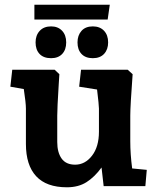

<svg xmlns="http://www.w3.org/2000/svg" viewBox="-20 -790 668 815"><path d="M90 -179V-329Q90 -353 81 -412L24 -422L32 -494H212L232 -475L229 -427Q223 -331 223 -299V-187Q223 -143 241.5 -117Q260 -91 299 -91Q341 -91 370.5 -129Q400 -167 400 -231V-329Q400 -344 392 -410L316 -422L324 -494H522L543 -475Q533 -340 533 -299V-190Q533 -136 541 -75L603 -69L597 0H420L411 -79Q382 -39 347.5 -17Q313 5 264 5Q177 5 133.5 -42Q90 -89 90 -179ZM309 -610Q309 -640 326 -659Q343 -678 374 -678Q404 -678 421.5 -659.5Q439 -641 439 -610Q439 -580 422 -561.5Q405 -543 374 -543Q343 -543 326 -561Q309 -579 309 -610ZM131 -610Q131 -640 148.5 -659Q166 -678 197 -678Q226 -678 243.5 -659.5Q261 -641 261 -610Q261 -579 244 -561Q227 -543 197 -543Q165 -543 148 -561Q131 -579 131 -610ZM126 -770H446L437 -707H126Z"/></svg>

Font: Andada Pro ExtraBold
Style: Regular
Weight: 800
Designer: Carolina Giovagnoli
Foundry: Huerta Tipografica
Version: Version 3.005; ttfautohint (v1.8.4)